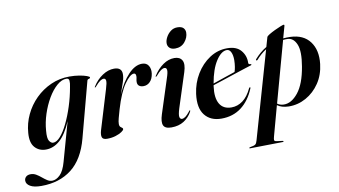

<svg xmlns="http://www.w3.org/2000/svg" viewBox="-153 -848 2285 1293"><g transform="rotate(-10 990.0 -201.5)"><path d="M361.5 -22Q325.5 115 241.8 180Q158 245 34.5 245Q-16 245 -41.8 229.8Q-67.5 214.5 -67.5 191.5Q-67.5 176 -56.2 165.2Q-45 154.5 -23.5 154.5Q-4 154.5 13.2 164.8Q30.5 175 46.8 188.8Q63 202.5 79 212.8Q95 223 112 223Q139.5 223 166 197.2Q192.5 171.5 209 111L283.5 -154.5Q246.5 -68 202.8 -29.5Q159 9 107 9Q60.5 9 31.8 -23Q3 -55 8.5 -122Q13 -186.5 40.8 -245.2Q68.5 -304 114.5 -349.5Q160.5 -395 219.8 -421.5Q279 -448 347 -448Q383 -448 414 -442.8Q445 -437.5 464 -430.5Q483 -423.5 483 -418.5Q483 -411.5 473.5 -409.8Q464 -408 462 -399.5ZM129.5 -116.5Q124.5 -63 136.8 -45.5Q149 -28 163 -28Q187 -28 213 -57.5Q239 -87 263.2 -137Q287.5 -187 307.5 -249.2Q327.5 -311.5 339 -377Q345 -404.5 343.2 -420.8Q341.5 -437 324.5 -437Q292 -437 259 -408.2Q226 -379.5 198.2 -332.2Q170.5 -285 152 -228.5Q133.5 -172 129.5 -116.5Z M504.5 -345Q501.5 -346 505.5 -352Q533 -396 572.5 -422Q612 -448 652 -448Q705 -448 705 -402Q705 -375.5 694 -344.8Q683 -314 668 -269Q703.5 -350.5 749.5 -399.2Q795.5 -448 843.5 -448Q873.5 -448 887.5 -425.8Q901.5 -403.5 897 -371Q892 -336 873.2 -316.8Q854.5 -297.5 828 -297.5Q809.5 -297.5 798.2 -306.2Q787 -315 787 -333Q787 -343.5 789.5 -353.2Q792 -363 792 -372Q792 -392 778 -392Q752 -392 713.2 -337Q674.5 -282 642 -172Q632.5 -138.5 626 -114.8Q619.5 -91 619.5 -75Q619.5 -57.5 631 -51Q642.5 -44.5 642.5 -37Q642.5 -29.5 626.2 -18.5Q610 -7.5 583.5 0.8Q557 9 525.5 9Q496.5 9 491 -7.8Q485.5 -24.5 494.5 -55L575.5 -322Q588.5 -363.5 586.5 -378.5Q584.5 -393.5 571.5 -393.5Q561 -393.5 547.5 -384.5Q534 -375.5 511.5 -349.5Q507 -344.5 504.5 -345Z M1082 -510Q1057.5 -510 1044.2 -522.5Q1031 -535 1031 -554.5Q1031 -574 1042.8 -595.8Q1054.5 -617.5 1074.2 -632.8Q1094 -648 1119.5 -648Q1148.5 -648 1161 -635.2Q1173.5 -622.5 1173.5 -603.5Q1173.5 -569.5 1148.8 -539.8Q1124 -510 1082 -510ZM1039 -109Q1025.5 -65.5 1029.2 -50.5Q1033 -35.5 1045.5 -35.5Q1056 -35.5 1068.8 -44.5Q1081.5 -53.5 1100 -77Q1105 -84 1107 -83.5Q1111 -82.5 1106 -72.5Q1086 -36 1050.8 -13.5Q1015.5 9 965.5 9Q922 9 911.2 -15Q900.5 -39 916.5 -89L991.5 -321.5Q1005.5 -362.5 1003.2 -378Q1001 -393.5 987.5 -393.5Q977 -393.5 963.5 -384.5Q950 -375.5 928 -349.5Q923 -344.5 920.5 -345Q918 -345.5 921.5 -352Q949.5 -396 986.8 -422Q1024 -448 1064.5 -448Q1102 -448 1116.8 -422.2Q1131.5 -396.5 1114.5 -343Z M1533.5 -157Q1501 -77.5 1443.8 -34.2Q1386.5 9 1307.5 9Q1233 9 1194 -40.5Q1155 -90 1167.5 -184.5Q1177 -257.5 1213.8 -318Q1250.5 -378.5 1305.8 -414.8Q1361 -451 1426 -451Q1489.5 -451 1520 -414.8Q1550.5 -378.5 1549 -331Q1548 -318.5 1562.5 -318.5Q1568 -318 1568.5 -315Q1569.5 -312 1564 -310Q1556.5 -308 1526.5 -298.2Q1496.5 -288.5 1455 -274.8Q1413.5 -261 1370.5 -246.8Q1327.5 -232.5 1293.5 -221.5Q1293 -218 1292.5 -214.5Q1282 -137 1306.5 -95.2Q1331 -53.5 1387 -53.5Q1429 -53.5 1464.5 -79.8Q1500 -106 1525.5 -160.5Q1529 -166.5 1532.5 -165.5Q1537 -164.5 1533.5 -157ZM1422 -439.5Q1384 -439.5 1348 -384.2Q1312 -329 1295.5 -233Q1333.5 -246 1377.8 -261.2Q1422 -276.5 1448 -285Q1453 -299 1456.2 -318.8Q1459.5 -338.5 1460 -364.5Q1460 -398 1450 -418.8Q1440 -439.5 1422 -439.5Z M1614 -338Q1610 -333.5 1606 -336.5Q1602 -340.5 1607 -345.5Q1625 -366 1645 -383Q1665 -400 1688 -413.5L1706.5 -478Q1708.5 -484.5 1725.5 -494.8Q1742.5 -505 1765 -515.8Q1787.5 -526.5 1805.8 -533.8Q1824 -541 1828.5 -541Q1835 -541 1832.5 -531.5L1810 -451Q1833 -453 1857.5 -452.5Q1948 -449.5 1992 -390.5Q2036 -331.5 2025 -237.5Q2016.5 -164.5 1979.2 -109.2Q1942 -54 1886.2 -23Q1830.5 8 1767.5 7Q1719.5 6 1690 -15.5L1635 186Q1630 203.5 1630.2 212.2Q1630.5 221 1646.5 223L1685 228Q1692 229 1692 232Q1692 236 1685.5 236L1462 239.5Q1457 239.5 1457 236.5Q1457 233.5 1462.5 232Q1491 227.5 1499.8 221Q1508.5 214.5 1513.5 195L1684 -399Q1646.5 -375 1614 -338ZM1736.5 -11.5Q1789 -10 1835.5 -67.8Q1882 -125.5 1901.5 -242.5Q1919 -344.5 1899 -392.2Q1879 -440 1839 -442Q1823 -442.5 1807.5 -441L1693 -25.5Q1711.5 -12 1736.5 -11.5Z"/></g></svg>

Font: Fraunces 144pt SemiBold
Style: Italic
Weight: 600
Italic angle: -16°
Version: Version 1.000;[0bf87f6ff]